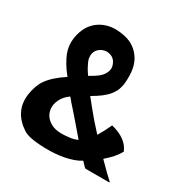

<svg xmlns="http://www.w3.org/2000/svg" viewBox="-154 -783 899 926"><g transform="rotate(30 295.0 -320.0)"><path d="M572 -1Q572 2 570 2H509H454Q437 2 436 1L430 -5L421 -14L410 -26Q405 -23 390 -15Q312 20 189 12Q125 8 97 -10Q53 -39 34 -77Q13 -117 20 -170Q28 -223 51 -256Q78 -296 142 -338L122 -364Q87 -415 78 -452Q65 -506 88 -563Q109 -613 157 -637Q205 -661 270 -649Q334 -639 369 -590Q400 -549 398 -478Q398 -444 391 -423Q386 -402 367 -378Q344 -348 283 -313L316 -272Q355 -223 406 -168Q427 -202 445 -242Q445 -243 446 -243Q532 -222 557 -163V-161Q547 -142 529 -121Q515 -105 489 -82L490 -81Q495 -77 496 -75Q543 -27 572 -1ZM199 -517Q182 -498 187 -466Q190 -452 204 -426Q213 -409 226 -392L254 -409Q281 -426 292 -443Q312 -472 301 -499Q290 -531 258 -537Q243 -541 226 -535Q209 -529 199 -517ZM334 -99Q336 -99 340 -102L286 -165Q244 -214 220 -240Q215 -245 201 -263L186 -251Q163 -230 153.5 -201.5Q144 -173 153 -147Q161 -123 183 -107Q205 -91 233 -88Q256 -85 289 -89Q311 -90 334 -99Z"/></g></svg>

Font: Tovari Sans
Style: Bold
Weight: 700
Designer: Verneri Kontto, Denis Ignatov
Foundry: Verneri Kontto
Version: Version 1.10 May 7, 2019